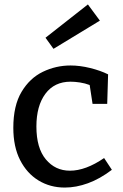

<svg xmlns="http://www.w3.org/2000/svg" viewBox="-20 -835 554 865"><path d="M272 10Q206 10 153.5 -22Q101 -54 70.5 -114Q40 -174 40 -259Q40 -359 77 -421Q114 -483 173 -511.5Q232 -540 298 -540Q340 -540 386.5 -528.5Q433 -517 467 -500L463 -367H397L384 -452Q363 -460 340 -463.5Q317 -467 298 -467Q225 -467 184.5 -412.5Q144 -358 144 -265Q144 -168 186.5 -117Q229 -66 295 -66Q366 -66 449 -123L484 -70Q430 -29 376.5 -9.5Q323 10 272 10ZM221 -615 185 -665 376 -815 430 -742Z"/></svg>

Font: Bitter Medium
Style: Regular
Weight: 500
Designer: Sol Matas, and Bitter project Authors
Foundry: Sol Matas
Version: Version 2.001